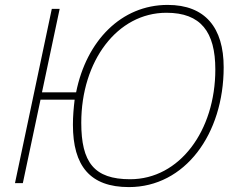

<svg xmlns="http://www.w3.org/2000/svg" viewBox="-20 -746 952 782"><path d="M41 0H73L145 -340H284C280 -307 277 -273 277 -238C277 -70 347 16 505 16C733 16 891 -199 891 -472C891 -633 816 -726 663 -726C474 -726 332 -580 290 -370H151L223 -710H191ZM510 -16C363 -16 311 -85 311 -246C311 -497 457 -694 658 -694C798 -694 857 -616 857 -463C857 -213 711 -16 510 -16Z"/></svg>

Font: Geist Thin
Style: Italic
Weight: 100
Italic angle: -12°
Designer: Basement.studio, Andrés Briganti, Mateo Zaragoza
Foundry: Basement.studio, Vercel, Andrés Briganti, Guido Ferreyra, Mateo Zaragoza
Version: Version 1.500